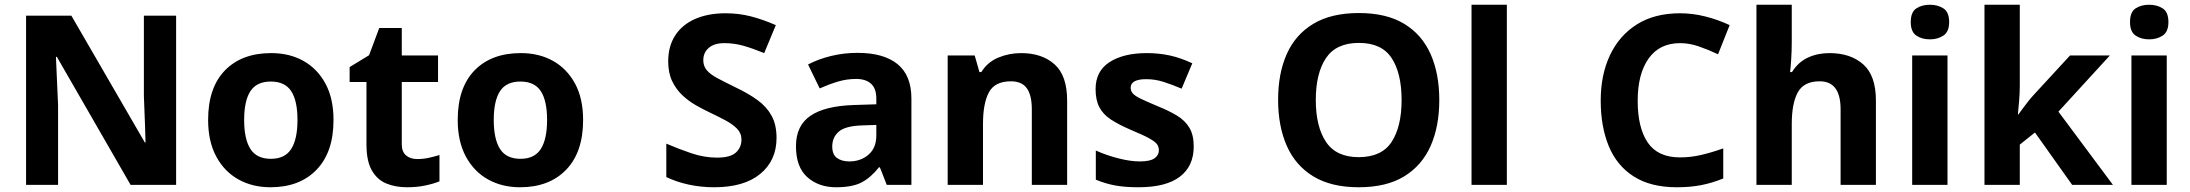

<svg xmlns="http://www.w3.org/2000/svg" viewBox="-20 -780 9239 810"><path d="M723 0H531L220 -540H216Q218 -489 220.5 -438Q223 -387 225 -336V0H90V-714H281L591 -179H594Q593 -212 592 -245Q591 -278 589.5 -310.5Q588 -343 587 -376V-714H723Z M1387 -273.7Q1387 -138 1315.5 -64Q1244 10 1121 10Q1045.1 10 985.8 -23.1Q926.4 -56.2 892.2 -119.8Q858 -183.4 858 -274Q858 -410 929 -483Q1000 -556 1124 -556Q1201.4 -556 1260.2 -523Q1319 -490 1353 -427.3Q1387 -364.5 1387 -273.7ZM1010 -274Q1010 -193 1036.5 -151.5Q1063 -110 1122.9 -110Q1182 -110 1208.5 -151.5Q1235 -193 1235 -274Q1235 -355 1208.5 -395.5Q1182 -436 1122.5 -436Q1063 -436 1036.5 -395.5Q1010 -355 1010 -274Z M1740 -109Q1765 -109 1788 -114Q1811 -119 1834 -126V-15Q1810 -5 1774.5 2.5Q1739 10 1697 10Q1648 10 1609.5 -6Q1571 -22 1548.5 -61.5Q1526 -101 1526 -171V-434H1455V-497L1537 -547L1580 -662H1675V-546H1828V-434H1675V-171Q1675 -140 1693 -124.5Q1711 -109 1740 -109Z M2440 -273.7Q2440 -138 2368.5 -64Q2297 10 2174 10Q2098.1 10 2038.8 -23.1Q1979.4 -56.2 1945.2 -119.8Q1911 -183.4 1911 -274Q1911 -410 1982 -483Q2053 -556 2177 -556Q2254.4 -556 2313.2 -523Q2372 -490 2406 -427.3Q2440 -364.5 2440 -273.7ZM2063 -274Q2063 -193 2089.5 -151.5Q2116 -110 2175.9 -110Q2235 -110 2261.5 -151.5Q2288 -193 2288 -274Q2288 -355 2261.5 -395.5Q2235 -436 2175.5 -436Q2116 -436 2089.5 -395.5Q2063 -355 2063 -274Z M3256 -198Q3256 -103 3187.5 -46.5Q3119 10 2993 10Q2938 10 2886.5 -1Q2835 -12 2791 -33V-174Q2842 -152 2896.5 -133.5Q2951 -115 3005 -115Q3061 -115 3084.5 -136.5Q3108 -158 3108 -191Q3108 -218 3089.5 -237Q3071 -256 3040 -272.5Q3009 -289 2969 -308Q2944 -320 2915 -336.5Q2886 -353 2859.5 -377.5Q2833 -402 2816 -437Q2799 -472 2799 -521Q2799 -585 2828.5 -630.5Q2858 -676 2912.5 -700Q2967 -724 3041 -724Q3097 -724 3147.5 -711Q3198 -698 3253 -674L3204 -556Q3155 -576 3116 -587Q3077 -598 3036 -598Q2993 -598 2970 -578Q2947 -558 2947 -526Q2947 -501 2962 -483.5Q2977 -466 3007 -450Q3037 -434 3082 -412Q3137 -386 3175.5 -358Q3214 -330 3235 -292Q3256 -254 3256 -198Z M3598 -557Q3708 -557 3766.5 -509.5Q3825 -462 3825 -364V0H3721L3692 -74H3688Q3653 -30 3614 -10Q3575 10 3507 10Q3434 10 3386 -32.5Q3338 -75 3338 -163Q3338 -250 3399 -291.5Q3460 -333 3582 -337L3677 -340V-364Q3677 -407 3654.5 -427Q3632 -447 3592 -447Q3552 -447 3514 -435.5Q3476 -424 3438 -407L3389 -508Q3433 -531 3486.5 -544Q3540 -557 3598 -557ZM3619 -251Q3547 -249 3519 -225Q3491 -201 3491 -162Q3491 -128 3511 -113.5Q3531 -99 3563 -99Q3611 -99 3644 -127.5Q3677 -156 3677 -208V-253Z M4288 -556Q4376 -556 4429 -508.5Q4482 -461 4482 -356V0H4333V-319Q4333 -378 4312 -407.5Q4291 -437 4245 -437Q4177 -437 4152 -390.5Q4127 -344 4127 -257V0H3978V-546H4092L4112 -476H4120Q4146 -518 4191.5 -537Q4237 -556 4288 -556Z M5016 -162Q5016 -79 4957.5 -34.5Q4899 10 4783 10Q4726 10 4685 2.5Q4644 -5 4603 -22V-145Q4647 -125 4698 -112Q4749 -99 4788 -99Q4832 -99 4850.5 -112Q4869 -125 4869 -146Q4869 -160 4861.5 -171Q4854 -182 4829 -196Q4804 -210 4751 -232Q4700 -254 4667 -275.5Q4634 -297 4618 -327.5Q4602 -358 4602 -404Q4602 -480 4661 -518Q4720 -556 4818 -556Q4869 -556 4915 -546Q4961 -536 5010 -513L4965 -406Q4925 -423 4889 -434.5Q4853 -446 4816 -446Q4783 -446 4766.5 -437Q4750 -428 4750 -410Q4750 -397 4758.5 -386.5Q4767 -376 4791.5 -364Q4816 -352 4864 -332Q4911 -313 4945 -292.5Q4979 -272 4997.5 -241.5Q5016 -211 5016 -162Z M6052 -358Q6052 -247 6015.5 -164.5Q5979 -82 5904 -36Q5829 10 5712 10Q5596 10 5520.5 -36Q5445 -82 5408.5 -165Q5372 -248 5372 -359Q5372 -470 5408.5 -552Q5445 -634 5520.5 -679.5Q5596 -725 5713 -725Q5829 -725 5904 -679.5Q5979 -634 6015.5 -551.5Q6052 -469 6052 -358ZM5531 -358Q5531 -246 5574 -181.5Q5617 -117 5712 -117Q5809 -117 5851 -181.5Q5893 -246 5893 -358Q5893 -471 5851 -535Q5809 -599 5713 -599Q5617 -599 5574 -535Q5531 -471 5531 -358Z M6337 0H6188V-760H6337Z M7068 -598Q6981 -598 6935 -533Q6889 -468 6889 -355Q6889 -241 6931.5 -178.5Q6974 -116 7068 -116Q7112 -116 7155.5 -126Q7199 -136 7250 -154V-27Q7203 -8 7157 1Q7111 10 7054 10Q6944 10 6872.5 -35.5Q6801 -81 6767 -163.5Q6733 -246 6733 -356Q6733 -464 6772 -547Q6811 -630 6885.5 -677Q6960 -724 7068 -724Q7121 -724 7174.5 -710.5Q7228 -697 7277 -674L7228 -551Q7188 -570 7147.5 -584Q7107 -598 7068 -598Z M7539 -605Q7539 -565 7536.5 -528Q7534 -491 7532 -476H7540Q7566 -518 7607 -537Q7648 -556 7698 -556Q7787 -556 7840.5 -508.5Q7894 -461 7894 -356V0H7745V-319Q7745 -437 7657 -437Q7590 -437 7564.5 -390.5Q7539 -344 7539 -257V0H7390V-760H7539Z M8196 -546V0H8047V-546ZM8122 -760Q8155 -760 8179 -744.5Q8203 -729 8203 -686.8Q8203 -646 8179 -630Q8155 -614 8122 -614Q8087.7 -614 8064.4 -630Q8041 -646 8041 -686.8Q8041 -729 8064.4 -744.5Q8087.7 -760 8122 -760Z M8501 -420Q8501 -389 8498.5 -358.5Q8496 -328 8493 -297H8495Q8505 -311 8515.5 -325Q8526 -339 8537 -353Q8548 -367 8560 -380L8713 -546H8881L8664 -309L8894 0H8722L8565 -221L8501 -170V0H8352V-760H8501Z M9121 -546V0H8972V-546ZM9047 -760Q9080 -760 9104 -744.5Q9128 -729 9128 -686.8Q9128 -646 9104 -630Q9080 -614 9047 -614Q9012.7 -614 8989.4 -630Q8966 -646 8966 -686.8Q8966 -729 8989.4 -744.5Q9012.7 -760 9047 -760Z"/></svg>

Font: Noto Sans Ol Chiki
Style: Regular
Weight: 400
Designer: Monotype Design Team, Lewis McGuffie
Foundry: Monotype Imaging Inc.
Version: Version 2.003